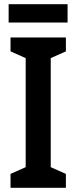

<svg xmlns="http://www.w3.org/2000/svg" viewBox="-20 -892 363 912"><path d="M301 -872H21V-785H301ZM293 0V-66L221 -98V-616L293 -648V-714H30V-648L102 -616V-98L30 -66V0Z"/></svg>

Font: Noto Sans Gurmukhi UI Condensed SemiBold
Style: Regular
Weight: 600
Width: 3
Designer: Jelle Bosma - Monotype Design Team
Foundry: Monotype Imaging Inc.
Version: Version 2.004